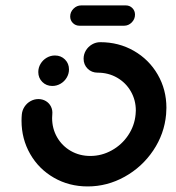

<svg xmlns="http://www.w3.org/2000/svg" viewBox="-20 -676 640 700"><path d="M119.6 -413.3Q119.6 -429.6 128 -443.5Q136.3 -457.4 150.4 -465.6Q164.4 -473.7 180.4 -473.7Q202.2 -473.7 216.9 -459.1Q231.5 -444.4 231.5 -423Q231.5 -406.7 223.1 -392.8Q214.8 -378.9 200.7 -370.7Q186.7 -362.6 170.7 -362.6Q148.9 -362.6 134.3 -377.2Q119.6 -391.9 119.6 -413.3ZM284.8 -461.9Q284.8 -478.1 293.1 -492Q301.5 -505.9 315.6 -514.1Q329.6 -522.2 345.6 -522.2Q413 -522.2 468.1 -490.6Q523.3 -458.9 555 -404.1Q586.7 -349.3 586.7 -283Q586.7 -271.5 585.6 -259.3Q579.3 -187.8 538.7 -127.4Q498.1 -67 434.6 -31.7Q371.1 3.7 299.6 3.7Q231.9 3.7 176.7 -28Q121.5 -59.6 90 -114.6Q58.5 -169.6 58.5 -235.9Q58.5 -247.8 59.6 -259.3Q61.1 -274.4 69.6 -287.2Q78.1 -300 91.5 -307.4Q104.8 -314.8 120 -314.8Q135.2 -314.8 147.4 -307.4Q159.6 -300 165.9 -287.2Q172.2 -274.4 170.7 -259.3Q170 -250.4 170 -245.6Q170 -207.4 188.1 -175.7Q206.3 -144.1 238.1 -125.7Q270 -107.4 309.3 -107.4Q350.7 -107.4 387.4 -127.8Q424.1 -148.1 447.4 -183Q470.7 -217.8 474.4 -259.3Q475.2 -268.1 475.2 -273Q475.2 -311.1 457 -342.8Q438.9 -374.4 407 -392.8Q375.2 -411.1 335.9 -411.1Q314.1 -411.1 299.4 -425.7Q284.8 -440.4 284.8 -461.9ZM235.9 -615.9Q235.9 -632.2 248 -644.3Q260 -656.3 276.3 -656.3H438.5Q453 -656.3 462.6 -646.5Q472.2 -636.7 472.2 -622.6Q472.2 -606.3 460.4 -594.3Q448.5 -582.2 432.2 -582.2H270Q255.6 -582.2 245.7 -592Q235.9 -601.9 235.9 -615.9Z"/></svg>

Font: 26F Galaxy Sans Black
Style: Italic
Weight: 900
Italic angle: -5°
Designer: C₂₉H₂₅N₃O₅
Version: Version 1.200